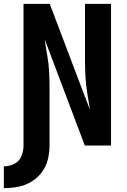

<svg xmlns="http://www.w3.org/2000/svg" viewBox="-61 -755 657 996"><path d="M-41 221Q-4 221 32.5 214Q69 207 101 188Q133 169 155.5 139Q178 109 187 73Q196 37 196 0V-294Q196 -337 194 -380Q192 -423 184.5 -465.5Q177 -508 171 -551L379 0H515V-735H380V-441Q380 -398 382.5 -355Q385 -312 392 -269.5Q399 -227 406 -184L197 -735H61V0Q61 28 50 55Q39 82 13 95Q-13 108 -41 108Z"/></svg>

Font: Iosevka Sparkle Extrabold
Style: Regular
Weight: 800
Designer: Belleve Invis
Foundry: Belleve Invis
Version: Version 4.5.0; ttfautohint (v1.8.3)